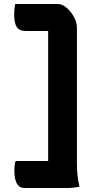

<svg xmlns="http://www.w3.org/2000/svg" viewBox="-20 -780 490 961"><path d="M56 -760H269Q291 -760 313 -741.5Q335 -723 350 -695.5Q365 -668 365 -641V42Q365 103 378 154Q349 161 316 161H103Q52 161 52 74Q52 44 58 26H221V-625H107Q77 -625 64 -644.5Q51 -664 51 -709Q51 -738 56 -760Z"/></svg>

Font: Recursive Sn Csl St
Style: Bold
Weight: 700
Version: Version 1.079;hotconv 1.0.112;makeotfexe 2.5.65598; ttfautoh